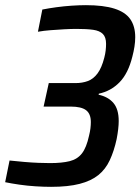

<svg xmlns="http://www.w3.org/2000/svg" viewBox="-32 -716 544 744"><path d="M166 8Q139 8 106.5 6Q74 4 43 -0.5Q12 -5 -12 -10L5 -94Q33 -91 62 -88.5Q91 -86 117 -85Q143 -84 162 -84Q208 -84 238 -91.5Q268 -99 285.5 -121.5Q303 -144 313 -190Q317 -206 318.5 -219Q320 -232 320 -243Q320 -275 301.5 -289Q283 -303 242 -303H137L157 -394H260Q287 -394 308.5 -402Q330 -410 346 -431.5Q362 -453 372 -492Q376 -507 377.5 -520.5Q379 -534 379 -546Q379 -572 366.5 -584.5Q354 -597 329 -600.5Q304 -604 265 -604Q243 -604 216.5 -602.5Q190 -601 163.5 -599Q137 -597 115 -593L132 -679Q157 -684 186.5 -688Q216 -692 246 -694Q276 -696 301 -696Q369 -696 411.5 -682.5Q454 -669 473 -641.5Q492 -614 492 -572Q492 -554 489 -535Q486 -516 481 -497Q465 -432 431.5 -397.5Q398 -363 351 -353L350 -349Q387 -341 407.5 -317Q428 -293 428 -247Q428 -233 426 -215.5Q424 -198 420 -177Q410 -131 393.5 -95.5Q377 -60 349 -37.5Q321 -15 276.5 -3.5Q232 8 166 8Z"/></svg>

Font: Saira SemiCondensed Medium
Style: Italic
Weight: 500
Width: 4
Italic angle: -12°
Designer: Hector Gatti with collaboration of the Omnibus-Type team
Foundry: Omnibus-Type
Version: Version 1.101